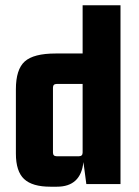

<svg xmlns="http://www.w3.org/2000/svg" viewBox="-20 -695 525 725"><path d="M292 -675H435V0H306L295 -83Q285 10 195 10H170Q102 10 71 -19Q40 -48 40 -115V-358Q40 -433 73.5 -463Q107 -493 190 -493H292ZM292 -119V-378H194Q180 -378 180 -364V-119Q180 -105 194 -105H278Q292 -105 292 -119Z"/></svg>

Font: Gemunu Libre ExtraBold
Style: Regular
Weight: 800
Designer: Puspanada Ekanayake, Sola Matas, Pathum Egodawatta, Kosala Senevirathne
Foundry: mooniak
Version: Version 1.100